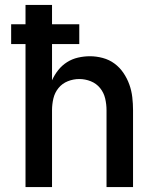

<svg xmlns="http://www.w3.org/2000/svg" viewBox="-20 -755 640 775"><path d="M83 0V-577H25V-657H83V-735H190V-657H300V-577H190V-431Q200 -453 215 -472Q230 -491 250.5 -504Q271 -517 295 -522.5Q319 -528 343 -528Q369 -528 395 -521Q421 -514 442 -498.5Q463 -483 478 -461Q493 -439 502 -414Q511 -389 514 -362.5Q517 -336 517 -310V0H410V-310Q410 -334 404.5 -357.5Q399 -381 384 -399.5Q369 -418 346.5 -427Q324 -436 300 -436Q276 -436 253.5 -427Q231 -418 216 -399.5Q201 -381 195.5 -357.5Q190 -334 190 -310V0Z"/></svg>

Font: Iosevka Custom SmBdEx
Style: Regular
Weight: 600
Width: 7
Monospace: yes
Designer: Belleve Invis
Foundry: Belleve Invis
Version: Version 11.2.4; ttfautohint (v1.8.4)